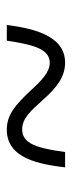

<svg xmlns="http://www.w3.org/2000/svg" viewBox="152 -632 207 550"><g transform="rotate(-90 255.0 -356.5)"><path d="M51 -273H95C106 -354 119 -396 160 -396C192 -396 214 -370 244 -337C281 -295 312 -273 351 -273C432 -273 450 -373 459 -440H414C403 -367 391 -317 351 -317C324 -317 301 -339 270 -373C231 -414 203 -440 159 -440C76 -440 60 -346 51 -273Z"/></g></svg>

Font: Noto Serif Myanmar SemiCondensed Light
Style: Regular
Weight: 300
Width: 4
Designer: Ben Mitchell and the Monotype Design Team
Foundry: Monotype Imaging Inc.
Version: Version 2.106